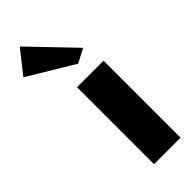

<svg xmlns="http://www.w3.org/2000/svg" viewBox="-382 -873 905 905"><g transform="rotate(-45 71.0 -420.0)"><path d="M37.1 0V-513.2H213.9V0ZM-108.9 -725.1 -18.1 -839.8 189 -624 119.1 -587.9Z"/></g></svg>

Font: Hussar Preview
Style: Bold
Weight: 700
Foundry: Cannot Into Space Fonts, PlusOne Fonts
Version: Version 2.29RC2 "Millennial"